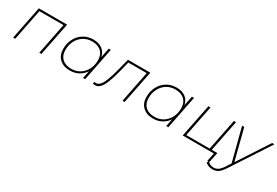

<svg xmlns="http://www.w3.org/2000/svg" viewBox="51 -1467 3757 2608"><g transform="rotate(30 1929.5 -163.0)"><path d="M60 0 164 -519H608L504 0H471L568 -489H190L93 0Z M949 3Q847 3 786.5 -54Q726 -111 726 -210Q726 -299 764 -370Q802 -441 868 -482Q934 -523 1020 -523Q1107 -523 1161 -482.5Q1215 -442 1230 -370L1260 -519H1293L1190 0H1157L1181 -119Q1144 -62 1084 -29.5Q1024 3 949 3ZM955 -27Q1029 -27 1087.5 -63.5Q1146 -100 1179.5 -163.5Q1213 -227 1213 -308Q1213 -396 1161.5 -444Q1110 -492 1018 -492Q943 -492 884.5 -455.5Q826 -419 792.5 -355.5Q759 -292 759 -211Q759 -124 810.5 -75.5Q862 -27 955 -27Z M1310 -2 1318 -31Q1326 -29 1332 -28Q1338 -27 1342 -27Q1378 -27 1406.5 -59.5Q1435 -92 1462 -162.5Q1489 -233 1518 -347L1562 -519H1913L1809 0H1776L1873 -489H1585L1548 -340Q1517 -218 1487 -142Q1457 -66 1423.5 -31Q1390 4 1347 4Q1330 4 1310 -2Z M2254 3Q2152 3 2091.5 -54Q2031 -111 2031 -210Q2031 -299 2069 -370Q2107 -441 2173 -482Q2239 -523 2325 -523Q2412 -523 2466 -482.5Q2520 -442 2535 -370L2565 -519H2598L2495 0H2462L2486 -119Q2449 -62 2389 -29.5Q2329 3 2254 3ZM2260 -27Q2334 -27 2392.5 -63.5Q2451 -100 2484.5 -163.5Q2518 -227 2518 -308Q2518 -396 2466.5 -444Q2415 -492 2323 -492Q2248 -492 2189.5 -455.5Q2131 -419 2097.5 -355.5Q2064 -292 2064 -211Q2064 -124 2115.5 -75.5Q2167 -27 2260 -27Z M2720 0 2824 -519H2857L2759 -29H3126L3224 -519H3257L3159 -29H3247L3214 132H3182L3209 0Z M3298 197Q3264 197 3233.5 185.5Q3203 174 3185 151L3207 127Q3240 168 3302 168Q3337 168 3368 148Q3399 128 3435 74L3485 -3L3352 -519H3386L3509 -37L3823 -519H3859L3464 85Q3421 150 3383.5 173.5Q3346 197 3298 197Z"/></g></svg>

Font: Montserrat ExtraLight
Style: Italic
Weight: 200
Italic angle: -11.3°
Designer: Julieta Ulanovsky
Foundry: Julieta Ulanovsky
Version: Version 9.000; ttfautohint (v1.8.4.7-5d5b)